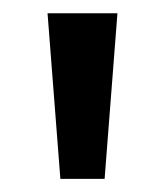

<svg xmlns="http://www.w3.org/2000/svg" viewBox="-20 -802 251 292"><path d="M71.8 -530 52.3 -781.8H158.6L139.1 -530Z"/></svg>

Font: Spartan MB SemBd
Style: Regular
Weight: 600
Designer: Matt Bailey, Mirko Velimirovic
Foundry: Matt Bailey
Version: Version 1.005